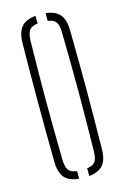

<svg xmlns="http://www.w3.org/2000/svg" viewBox="-123 -860 596 920"><g transform="rotate(-15 175.0 -400.0)"><path d="M151 4Q102 -0.5 80 -26.2Q58 -52 57 -105Q56 -191.5 55.5 -263.8Q55 -336 55 -403.2Q55 -470.5 55.5 -541Q56 -611.5 57 -694Q58 -747.5 80 -773.5Q102 -799.5 151 -804V-766Q120.5 -762.5 109.2 -746.5Q98 -730.5 97 -694Q95.5 -606.5 94.8 -537.5Q94 -468.5 94 -404.2Q94 -340 94.8 -268.8Q95.5 -197.5 97 -105Q98 -68.5 109.2 -53Q120.5 -37.5 151 -34ZM201 4V-34.5Q230.5 -38 241.5 -53.8Q252.5 -69.5 253 -105Q254.5 -194.5 255.2 -264.8Q256 -335 256 -399.2Q256 -463.5 255.2 -533.8Q254.5 -604 253 -694Q252.5 -729.5 241.5 -745.8Q230.5 -762 201 -765.5V-804Q249 -799 270.8 -772.8Q292.5 -746.5 293 -694Q294 -611.5 294.8 -541Q295.5 -470.5 295.5 -403.2Q295.5 -336 294.8 -263.8Q294 -191.5 293 -105Q292.5 -52.5 270.8 -26.8Q249 -1 201 4Z"/></g></svg>

Font: Big Shoulders Stencil Text SC Thin
Style: Regular
Weight: 100
Designer: Patric King
Foundry: XO Type Co
Version: Version 2.001